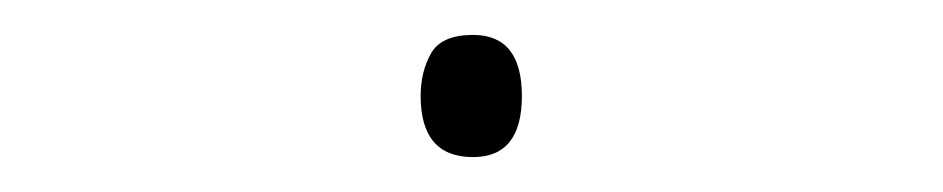

<svg xmlns="http://www.w3.org/2000/svg" viewBox="-20 -360 540 110"><path d="M279 -305Q279 -340 251 -340Q233 -340 227 -329.5Q221 -319 221 -305Q221 -270 251 -270Q279 -270 279 -305Z"/></svg>

Font: Noto Sans Mono UI Condensed Thin
Style: Regular
Weight: 250
Width: 3
Designer: Monotype Design team
Foundry: Monotype Imaging Inc.
Version: 1.000